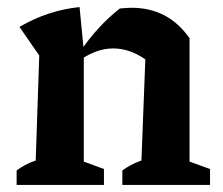

<svg xmlns="http://www.w3.org/2000/svg" viewBox="-20 -523 630 543"><path d="M27 0V-41Q38 -49 50.5 -56Q63 -63 81 -69L91 -366L35 -447Q116 -494 205 -503L217 -379V-66L274 -45V0ZM326 0V-41Q337 -49 350 -56Q363 -63 380 -69L391 -355L516 -415V-66L574 -45V0ZM209 -355 206 -376Q231 -413 259 -443.5Q287 -474 319 -499Q329 -500 337 -500.5Q345 -501 353 -501Q403 -501 444 -480Q485 -459 516 -415L391 -355Q347 -386 300 -386Q255 -386 209 -355Z"/></svg>

Font: Piazzolla 24pt
Style: Bold
Weight: 700
Designer: Juan Pablo del Peral
Foundry: Huerta Tipografica
Version: Version 2.005